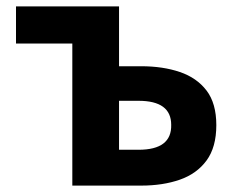

<svg xmlns="http://www.w3.org/2000/svg" viewBox="-20 -580 739 600"><path d="M206 0V-444H30V-560H352V-373H421Q489 -373 542 -355Q595 -337 625.5 -297Q656 -257 656 -189Q656 -120 625.5 -78.5Q595 -37 542 -18.5Q489 0 421 0ZM352 -112H413Q517 -112 515 -190Q515 -265 413 -265H352Z"/></svg>

Font: Source Han Sans CN Bold
Style: Bold
Weight: 700
Designer: Ryoko NISHIZUKA 西塚涼子 (kana & ideographs); Paul D. Hunt (Latin, Greek & Cyrillic); Wenlong ZHANG 张文龙 (bopomofo); Sandoll 
Foundry: Adobe Systems Incorporated
Version: Version 1.00;May 30, 2023;FontCreator 11.5.0.2422 32-bit